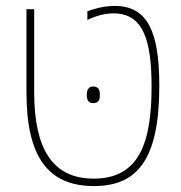

<svg xmlns="http://www.w3.org/2000/svg" viewBox="-20 -615 609 646"><path d="M296 11C442 11 516 -78 516 -326C516 -508 477 -595 366 -595C324 -595 291 -583 274 -577V-548C294 -557 324 -570 362 -570C461 -570 490 -482 490 -324C490 -132 447 -14 295 -14C155 -14 95 -117 95 -305V-584H69V-305C69 -88 141 11 296 11ZM272 -296C272 -281 276 -268 293 -268C313 -268 316 -281 316 -296C316 -311 313 -324 293 -324C277 -324 272 -311 272 -296Z"/></svg>

Font: Noto Sans Hebrew SemiCondensed Thin
Style: Regular
Weight: 100
Width: 4
Designer: Monotype Design Team
Foundry: Monotype Imaging Inc.
Version: Version 2.004